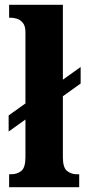

<svg xmlns="http://www.w3.org/2000/svg" viewBox="-20 -780 360 800"><path d="M18 0V-54H27Q52 -54 69 -68Q86 -82 86 -125V-282L16 -232V-299L86 -349V-646Q86 -672 75 -685Q64 -698 50.5 -702Q37 -706 27 -706H18V-760H242V-448L316 -501V-432L242 -379V-125Q242 -82 259 -68Q276 -54 300 -54H310V0Z"/></svg>

Font: Noto Serif Bengali Condensed ExtraBold
Style: Regular
Weight: 800
Width: 3
Designer: Juan Bruce, Universal Thirst, Indian Type Foundry and the Monotype Design Team.
Foundry: Monotype Imaging Inc.
Version: Version 2.003; ttfautohint (v1.8.4.7-5d5b)